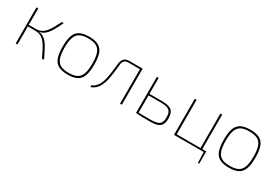

<svg xmlns="http://www.w3.org/2000/svg" viewBox="29 -1281 3157 2213"><g transform="rotate(30 1608.0 -174.5)"><path d="M457 -480Q442 -449 426.5 -417.5Q411 -386 393.5 -357Q376 -328 355.5 -305Q335 -282 311 -267.5Q287 -253 258 -251V-250Q290 -248 315 -234Q340 -220 361 -196Q382 -172 400 -141Q418 -110 435.5 -74Q453 -38 471 0H444Q424 -40 406.5 -76.5Q389 -113 370.5 -143Q352 -173 330 -195Q308 -217 280 -228.5Q252 -240 214 -240L216 -261Q258 -261 290 -280Q322 -299 346 -330.5Q370 -362 390.5 -401Q411 -440 431 -480ZM118 -480V-319Q118 -300 117.5 -285Q117 -270 115 -251Q117 -232 117.5 -215.5Q118 -199 118 -182V0H94V-480ZM241 -261V-240H105V-261Z M791 -492Q869 -492 915 -467.5Q961 -443 981 -388Q1001 -333 1001 -240Q1001 -148 981 -92.5Q961 -37 915 -12.5Q869 12 791 12Q714 12 667.5 -12.5Q621 -37 601 -92.5Q581 -148 581 -240Q581 -333 601 -388Q621 -443 667.5 -467.5Q714 -492 791 -492ZM791 -469Q723 -469 682.5 -448Q642 -427 624 -377Q606 -327 606 -240Q606 -154 624 -103.5Q642 -53 682.5 -32Q723 -11 791 -11Q859 -11 899.5 -32Q940 -53 958 -103.5Q976 -154 976 -240Q976 -327 958 -377Q940 -427 899.5 -448Q859 -469 791 -469Z M1494 -480V-459H1330Q1294 -459 1277 -441.5Q1260 -424 1256 -389Q1251 -340 1244.5 -286Q1238 -232 1227.5 -181Q1217 -130 1196 -89Q1186 -69 1170.5 -50Q1155 -31 1135.5 -17Q1116 -3 1092 5L1088 -16Q1112 -27 1128.5 -40.5Q1145 -54 1157 -69.5Q1169 -85 1176 -100Q1192 -132 1201.5 -172.5Q1211 -213 1217 -254.5Q1223 -296 1226.5 -332Q1230 -368 1233 -390Q1239 -434 1261.5 -457Q1284 -480 1332 -480ZM1507 -480V0H1483V-480Z M1879 -268Q1946 -268 1983.5 -254.5Q2021 -241 2036.5 -211Q2052 -181 2052 -131Q2052 -77 2035 -47.5Q2018 -18 1980 -6Q1942 6 1880 6Q1837 6 1806.5 5.5Q1776 5 1751 3.5Q1726 2 1696 0L1708 -18Q1725 -17 1770 -16.5Q1815 -16 1879 -16Q1932 -16 1964.5 -25.5Q1997 -35 2011.5 -60Q2026 -85 2026 -132Q2026 -175 2013 -200Q2000 -225 1968 -236Q1936 -247 1879 -247H1707V-268ZM1720 -480V0H1696V-480Z M2225 -480V0H2201V-480ZM2619 -21V0H2219V-21ZM2566 -480V0H2542V-480ZM2619 -5V143H2602L2596 -5Z M2936 -492Q3014 -492 3060 -467.5Q3106 -443 3126 -388Q3146 -333 3146 -240Q3146 -148 3126 -92.5Q3106 -37 3060 -12.5Q3014 12 2936 12Q2859 12 2812.5 -12.5Q2766 -37 2746 -92.5Q2726 -148 2726 -240Q2726 -333 2746 -388Q2766 -443 2812.5 -467.5Q2859 -492 2936 -492ZM2936 -469Q2868 -469 2827.5 -448Q2787 -427 2769 -377Q2751 -327 2751 -240Q2751 -154 2769 -103.5Q2787 -53 2827.5 -32Q2868 -11 2936 -11Q3004 -11 3044.5 -32Q3085 -53 3103 -103.5Q3121 -154 3121 -240Q3121 -327 3103 -377Q3085 -427 3044.5 -448Q3004 -469 2936 -469Z"/></g></svg>

Font: Exo 2 Thin
Style: Regular
Weight: 250
Designer: Natanael Gama
Foundry: Natanael Gama
Version: Version 2.010